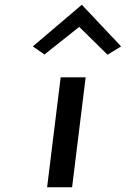

<svg xmlns="http://www.w3.org/2000/svg" viewBox="-20 -797 529 807"><path d="M118 -602 167 -568 313 -684 432 -567 489 -602 324 -777ZM283 -10 340 -472H235L178 -10Z"/></svg>

Font: Bluebird
Style: LiObl
Weight: 300
Designer: Jasper
Foundry: Cannot Into Space Fonts
Version: Version 0.98